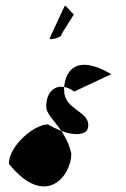

<svg xmlns="http://www.w3.org/2000/svg" viewBox="-20 -769 443 673"><path d="M11 -195C139 -36 230 -152 230 -230C223 -263 209 -289 195 -310C180 -316 163 -324 148 -333C99 -333 11 -257 11 -195ZM142 -395C142 -371 169 -348 195 -310C235 -294 289 -292 289 -327C295 -379 205 -384 205 -451C205 -455 204 -460 205 -464C171 -470 142 -446 142 -395ZM154 -633C154 -629 193 -636 195 -646C197 -656 243 -720 238 -720C233 -720 208 -757 206 -747C203 -739 155 -639 154 -633ZM205 -464C216 -462 229 -457 240 -448L370 -509C252 -579 210 -525 205 -464Z"/></svg>

Font: Ampere
Style: SCUltCnd
Weight: 400
Version: Version 1